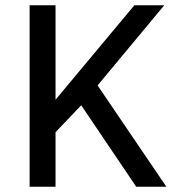

<svg xmlns="http://www.w3.org/2000/svg" viewBox="-20 -706 663 726"><path d="M349 -383 609 0H495L287 -308L190 -206V0H92V-686H190V-329L488 -686H601Z"/></svg>

Font: Chivo
Style: Regular
Weight: 400
Designer: Hector Gatti
Foundry: Omnibus-Type
Version: Version 1.006; ttfautohint (v1.4.1)